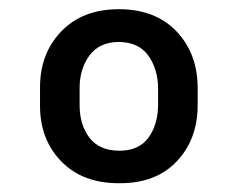

<svg xmlns="http://www.w3.org/2000/svg" viewBox="-20 -742 525 424"><path d="M68.4 -509.8V-547.4Q67.9 -623.5 115.2 -672.6Q162.6 -721.7 242.2 -721.7Q323.2 -721.7 369.9 -672.6Q416.5 -623.5 416.5 -547.4V-509.8Q416.5 -434.6 370.4 -385.7Q324.2 -336.9 243.7 -337.4Q162.6 -336.9 115.2 -385.7Q67.9 -434.6 68.4 -509.8ZM155.8 -509.8Q155.8 -466.3 177.7 -437.7Q199.7 -409.2 243.7 -409.2Q286.6 -409.2 307.6 -437.7Q328.6 -466.3 329.1 -509.8V-547.4Q328.6 -589.8 307.4 -619.4Q286.1 -648.9 242.2 -649.4Q199.2 -648.9 177.5 -619.4Q155.8 -589.8 155.8 -547.4Z"/></svg>

Font: Konkhmer Sleokchher
Style: Regular
Weight: 400
Designer: Suon May Sophanith
Version: Version 1.000; ttfautohint (v1.8.4.7-5d5b);gftools[0.9.23]